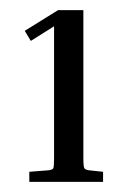

<svg xmlns="http://www.w3.org/2000/svg" viewBox="-20 -805 256 380"><path d="M29 -744 95 -785H145V-492Q145 -475 147 -472Q149 -469 156 -468L184 -465V-445H38V-465L76 -468Q84 -469 85.5 -472Q87 -475 87 -492V-753L41 -724Z"/></svg>

Font: Inria Serif
Style: Regular
Weight: 400
Designer: Black Foundry Team
Foundry: Black Foundry
Version: Version 1.000; ttfautohint (v1.8.3)